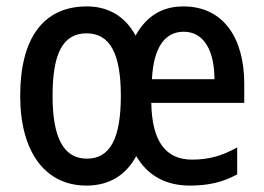

<svg xmlns="http://www.w3.org/2000/svg" viewBox="-20 -662 824 599"><path d="M552 -642C486 -642 437 -612 403 -551C370 -612 317 -642 251 -642C114 -642 43 -541 43 -363C43 -189 120 -83 250 -83C319 -83 372 -114 405 -175C441 -114 497 -83 573 -83C631 -83 676 -94 720 -118V-202C673 -176 632 -164 579 -164C497 -164 454 -221 452 -341H742V-401C742 -542 678 -642 552 -642ZM553 -563C618 -563 649 -501 649 -415H454C459 -515 495 -563 553 -563ZM250 -558C324 -558 357 -493 357 -363C357 -231 324 -167 251 -167C178 -167 144 -233 144 -363C144 -493 175 -558 250 -558Z"/></svg>

Font: Noto Sans Kannada UI Condensed Medium
Style: Regular
Weight: 500
Width: 3
Designer: Jelle Bosma - Monotype Design Team
Foundry: Monotype Imaging Inc.
Version: Version 2.005